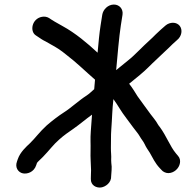

<svg xmlns="http://www.w3.org/2000/svg" viewBox="-20 -736 832 844"><path d="M429.5 -671 422.1 -624C416.6 -588.9 412.8 -546.5 409 -504.4C364.1 -546.1 311.5 -590.6 255.1 -621.3L234.1 -633.2C224.7 -638.5 216.2 -643.1 205.1 -650.4L195.9 -656.6C186.7 -662.3 175.7 -664.1 164.5 -662.1C119.6 -653.9 110 -597.8 137.6 -580.4L146.2 -574.7C156.7 -567.4 168.1 -559.6 181.3 -553.4L201.8 -541.7C229 -527 246.4 -516 272.4 -494.6C317.6 -460.2 353.2 -424.4 397.7 -385.8C396.6 -372.9 394.8 -356.8 394.1 -344C382.9 -333.8 370.6 -322.5 361.1 -316.3C324.9 -293.1 290.6 -260.4 261.7 -242.5C235.4 -225.5 209.9 -205.9 185 -184.4C153.2 -155.4 134.7 -128.3 111 -105.7C95.9 -91.5 68.8 -67.5 58.2 -36.5L54.7 -26.3C44.5 0.9 60.7 21.9 80.4 26C99 29.9 129.2 21.6 139.4 -10.4L142.6 -20C145.2 -24.2 161.9 -39.3 168.6 -46.2C196.7 -74.9 214.1 -100.1 240.2 -122.6C260.7 -141.3 282.4 -155.8 303.2 -170.3C331.2 -189.9 357.3 -212.6 384.5 -232C383 -210.2 380.8 -181.6 379.2 -159.9C376.5 -124.2 378.9 -106.5 378.1 -75.8C376.9 -39.1 379.9 -17.1 380.3 12.6L379.8 28.1C379.5 36.2 379.4 43.4 379.3 50.3C378.4 79.4 404.1 90.7 424 88.1C443.6 85.5 470.4 67 468.7 37.5C469.1 23.1 473.1 1.8 469.3 -19.7L468.7 -31.6C470 -55.5 467.1 -65.7 467.5 -87.2C468.6 -120.7 467 -136.1 469.2 -167C473 -215.1 473.1 -255.7 478.6 -300.3C488 -287.7 497.6 -272.2 506.6 -257.9C520 -235 554 -192.4 565.6 -175.7C573.1 -165.1 588.7 -147.1 592.4 -139.7C602.8 -121.5 609 -116.5 615.2 -103.6C623 -87.2 627.7 -80.9 638.4 -64.7C650.8 -43 661.8 -18.7 681.8 2.5L690.4 11.6C695.4 18.1 707.8 25 719.6 25C744.2 25 767.2 5.1 771.1 -19.5C772.8 -30.8 771 -41.7 762 -51.5L753.4 -61.7C727.7 -92.2 712 -137.5 682.6 -177.6C679.6 -181.7 676.7 -184 673.7 -189.9C665.3 -206.2 648.1 -225 641.9 -234.1C629.2 -252.2 598 -293.3 584.6 -312.8C574.5 -328.9 563.3 -348.2 547.7 -367.9C565.2 -382.1 584.4 -397.6 594.6 -406.3L615.4 -424.3C627.3 -434.6 638.1 -446.5 649.4 -457.2L672 -478.5C692.4 -498.6 703.5 -507.6 724 -527.7L738.2 -541.7C744.5 -548 750.5 -553.2 758 -559.6C779.7 -576.9 783.1 -605.3 770.3 -622C764 -630.2 753.4 -636 740.5 -636C729.9 -636 717.4 -632.4 707.4 -623.7C693.6 -611.8 678.7 -598.7 665 -585.3L650.7 -571.1C639 -559.3 632.6 -554.9 614.6 -537.4L592.4 -515.6C572 -496.4 563.2 -486.2 544.5 -471.6C528.4 -458.9 512.5 -445.4 490.6 -427.8C495.8 -486 503.7 -576.7 511.1 -624L518.5 -671C522.4 -695.8 505.4 -716 480.6 -716C454.5 -716 433.1 -694 429.5 -671Z"/></svg>

Font: Just Breathe
Style: BdObl3
Weight: 400
Foundry: Cannot Into Space Fonts
Version: Version 0.72